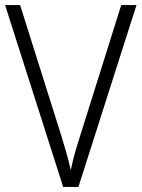

<svg xmlns="http://www.w3.org/2000/svg" viewBox="-20 -734 556 754"><path d="M516 -714H456L293 -195C277 -146 266 -106 258 -66C249 -106 237 -148 223 -194L59 -714H0L228 0H288Z"/></svg>

Font: Noto Sans Khmer SemiCondensed Light
Style: Regular
Weight: 300
Width: 4
Designer: Danh Hong and the Monotype Design Team
Foundry: Monotype Imaging Inc.
Version: Version 2.004